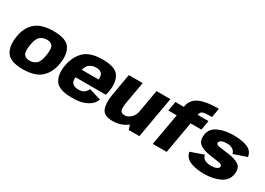

<svg xmlns="http://www.w3.org/2000/svg" viewBox="-5 -1588 3309 2393"><g transform="rotate(30 1649.0 -392.0)"><path d="M293 5Q469.5 5 556.5 -75.5Q643.5 -156 664 -299.5Q685 -439.5 628.2 -519.5Q571.5 -599.5 395 -599.5Q218 -599.5 131 -520.8Q44 -442 23.5 -299.5Q3 -158.5 59.5 -76.8Q116 5 293 5ZM314.5 -129.5Q261.5 -129.5 234.2 -162Q207 -194.5 223 -298.5Q238.5 -401 279.5 -433.2Q320.5 -465.5 373.5 -465.5Q426.5 -465.5 453.5 -433.5Q480.5 -401.5 464.5 -298.5Q449 -194.5 408 -162Q367 -129.5 314.5 -129.5Z M997.5 6 1020 -122Q961.5 -122 931.8 -154.5Q902 -187 921 -296Q940 -405 981 -438Q1022 -471 1078 -471Q1134.5 -471 1161.2 -441.5Q1188 -412 1175 -340.5L1184.5 -357H914.5L893.5 -237.5H1351Q1359.5 -263.5 1365 -296Q1389 -432.5 1336.5 -515.8Q1284 -599 1100.5 -599Q922 -599 837.2 -517.5Q752.5 -436 728 -296Q704 -157.5 759.8 -75.8Q815.5 6 997.5 6ZM1020 -122 997.5 6Q1093 6 1149 -10.2Q1205 -26.5 1250.5 -59Q1296 -91.5 1318 -149L1148.5 -200Q1132.5 -173.5 1116 -155.5Q1099.5 -137.5 1077.2 -129.8Q1055 -122 1020 -122Z M1818 0H1971.5L2075.5 -593H1876L1788 -93ZM1676.5 -593H1477L1422.5 -280.5Q1399.5 -152 1429.5 -73.8Q1459.5 4.5 1581.5 4.5Q1720 4.5 1809 -77.2Q1898 -159 1912 -240L1821.5 -276.5Q1809.5 -209 1768 -170.5Q1726.5 -132 1679 -132Q1635 -132 1620.8 -163Q1606.5 -194 1623.5 -291Z M2164.5 0H2364L2444.5 -457H2600L2623.5 -593H2468L2470.5 -604.5Q2476.5 -637 2508.2 -648.2Q2540 -659.5 2620 -659.5H2637L2659.5 -790H2637.5Q2473.5 -790 2381 -746.8Q2288.5 -703.5 2271 -604.5L2270 -593H2147.5L2123.5 -457H2245Z M2905.5 5Q3027.5 5 3124.2 -39.8Q3221 -84.5 3236.5 -186Q3249.5 -277 3193.8 -315Q3138 -353 3025.5 -366Q2948 -375.5 2901 -383Q2854 -390.5 2858.5 -420Q2861 -442 2888.2 -454.8Q2915.5 -467.5 2963.5 -467.5Q3015.5 -467.5 3048.2 -445.5Q3081 -423.5 3087.5 -387.5L3273.5 -451Q3263 -532 3186.5 -564.8Q3110 -597.5 2985 -597.5Q2860.5 -597.5 2768 -555.5Q2675.5 -513.5 2662 -420Q2648.5 -328 2702.8 -286.8Q2757 -245.5 2862.5 -232.5Q2944 -221 2993 -213Q3042 -205 3037.5 -174.5Q3034 -152.5 3005 -139.2Q2976 -126 2927 -126Q2867.5 -126 2833.8 -147.5Q2800 -169 2794.5 -208L2608.5 -143.5Q2622 -62.5 2702.8 -28.8Q2783.5 5 2905.5 5Z"/></g></svg>

Font: Anybody UltraCondensed Thin ExtraBold
Style: Italic
Weight: 800
Italic angle: -10°
Version: Version 1.111